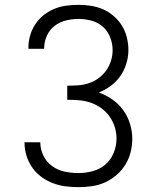

<svg xmlns="http://www.w3.org/2000/svg" viewBox="-20 -763 640 791"><path d="M303 8Q276 8 249 4.5Q222 1 196.5 -9Q171 -19 149.5 -35Q128 -51 112.5 -73.5Q97 -96 89 -122Q81 -148 81 -175Q81 -176 81 -176Q81 -176 81 -177H146Q146 -177 146 -176.5Q146 -176 146 -176Q146 -148 159 -121.5Q172 -95 195 -78.5Q218 -62 246 -56Q274 -50 303 -50Q333 -50 362.5 -58Q392 -66 414.5 -85.5Q437 -105 448.5 -133.5Q460 -162 460 -192Q460 -217 452.5 -240.5Q445 -264 431 -283.5Q417 -303 397 -317.5Q377 -332 353.5 -340Q330 -348 305.5 -350Q281 -352 257 -352V-410Q279 -410 301.5 -411.5Q324 -413 345.5 -420Q367 -427 385.5 -440.5Q404 -454 417 -472Q430 -490 437 -512Q444 -534 444 -556Q444 -583 434 -609Q424 -635 403.5 -653Q383 -671 356.5 -678Q330 -685 303 -685Q277 -685 251 -678.5Q225 -672 204.5 -656Q184 -640 173 -615.5Q162 -591 162 -565Q162 -564 162 -563Q162 -562 162 -562H97Q97 -563 97 -564Q97 -565 97 -566Q97 -591 104 -616Q111 -641 125 -662.5Q139 -684 159 -700Q179 -716 202.5 -726Q226 -736 251.5 -739.5Q277 -743 303 -743Q329 -743 355 -739Q381 -735 405 -724.5Q429 -714 449 -696.5Q469 -679 482.5 -657Q496 -635 502.5 -609Q509 -583 509 -557Q509 -529 500.5 -501Q492 -473 476 -450Q460 -427 436.5 -409.5Q413 -392 387 -382Q417 -371 443 -353Q469 -335 487.5 -309.5Q506 -284 515.5 -253Q525 -222 525 -191Q525 -163 518 -135.5Q511 -108 496 -84Q481 -60 459.5 -41.5Q438 -23 412.5 -11.5Q387 0 359 4Q331 8 303 8Z"/></svg>

Font: Iosevka Curly Light Extended
Style: Regular
Weight: 300
Width: 7
Monospace: yes
Designer: Belleve Invis
Foundry: Belleve Invis
Version: Version 11.1.0; ttfautohint (v1.8.3)